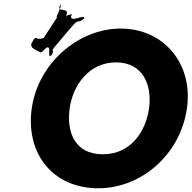

<svg xmlns="http://www.w3.org/2000/svg" viewBox="-20 -993 1026 1028"><path d="M190 -716C199 -710 202 -709 226 -736C261 -756 229 -680 253 -696C276 -723 232 -670 256 -697C278 -735 244 -708 277 -747C300 -774 342 -825 366 -852C404 -897 390 -862 430 -893C453 -920 406 -869 430 -896C437 -920 355 -869 360 -907C383 -934 314 -892 338 -919C346 -955 281 -924 302 -965C325 -992 274 -937 298 -964C324 -978 272 -892 285 -902C308 -929 190 -759 214 -786C229 -799 207 -781 181 -786C166 -794 166 -790 148 -760C142 -734 168 -729 190 -716ZM150 -413C116 -172 262 15 506 15C743 15 947 -172 981 -413C1015 -654 855 -840 626 -840C399 -840 184 -654 150 -413ZM353 -413C370 -536 456 -659 601 -659C747 -659 795 -536 778 -413C761 -290 681 -167 531 -167C377 -167 336 -290 353 -413Z"/></svg>

Font: Hussar Przerywany
Style: Obl
Weight: 400
Foundry: Cannot Into Space Fonts
Version: Version 0.982